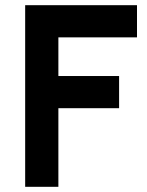

<svg xmlns="http://www.w3.org/2000/svg" viewBox="-20 -720 565 740"><path d="M77 0V-700H508V-576H205V-427H439V-303H205V0Z"/></svg>

Font: Cabin VF Beta
Style: Regular
Weight: 400
Designer: Pablo Impallari
Foundry: Pablo Impallari. http://www.impallari.com Igino Marini. http://www.ikern.com
Version: Version 2.200